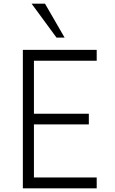

<svg xmlns="http://www.w3.org/2000/svg" viewBox="-20 -1020 622 1040"><path d="M330 -816.2H286.2L151.2 -1000H223.8ZM503.8 -691.2H163.8V-403.8H461.2V-346.2H163.8V-58.8H503.8V0H103.8V-750H503.8Z"/></svg>

Font: Now Light
Style: Regular
Weight: 300
Designer: Alfredo Marco Pradil
Foundry: Alfredo Marco Pradil
Version: Version 1.002;PS 001.002;hotconv 1.0.88;makeotf.lib2.5.64775